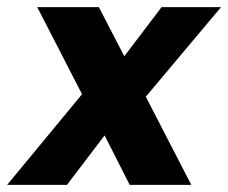

<svg xmlns="http://www.w3.org/2000/svg" viewBox="-68 -516 637 536"><path d="M-48 0 161 -253 36 -496H208L279 -359L383 -496H549L339 -246L466 0H294L224 -138L119 0Z"/></svg>

Font: Rethink Sans ExtraBold
Style: Italic
Weight: 800
Italic angle: -10°
Designer: The Rethink Sans project authors (Hans Thiessen). DM Sans designed by Colophon Foundry.
Foundry: Rethink Communications LLC
Version: Version 1.001